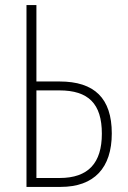

<svg xmlns="http://www.w3.org/2000/svg" viewBox="-20 -734 502 754"><path d="M84 0H218C350 0 419 -75 419 -210C419 -348 351 -414 214 -414H123V-714H84ZM123 -35V-379H213C327 -379 380 -327 380 -209C380 -94 327 -35 214 -35Z"/></svg>

Font: Noto Sans Condensed ExtraLight
Style: Regular
Weight: 200
Width: 3
Designer: Monotype Design Team
Foundry: Monotype Imaging Inc.
Version: Version 2.013